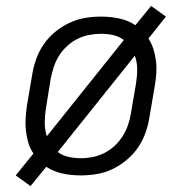

<svg xmlns="http://www.w3.org/2000/svg" viewBox="-20 -584 640 648"><path d="M83 44 33 8 93 -66Q81 -83 75.5 -102.5Q70 -122 67.5 -142.5Q65 -163 66.5 -184.5Q68 -206 71 -228L88 -328Q92 -355 101 -381.5Q110 -408 126 -432Q142 -456 164.5 -475Q187 -494 213.5 -506.5Q240 -519 267 -523.5Q294 -528 321 -528Q353 -528 383 -521.5Q413 -515 437 -499L490 -564L540 -528L481 -454Q492 -437 498 -417.5Q504 -398 506.5 -377.5Q509 -357 507.5 -335.5Q506 -314 502 -292L485 -192Q481 -165 472 -138.5Q463 -112 447 -88Q431 -64 408.5 -45Q386 -26 360 -13.5Q334 -1 306.5 3.5Q279 8 252 8Q220 8 190.5 1.5Q161 -5 136 -21ZM138 -124 398 -449Q382 -461 362 -465.5Q342 -470 321 -470Q301 -470 280.5 -466Q260 -462 241 -452.5Q222 -443 206 -428Q190 -413 179 -395.5Q168 -378 161.5 -358Q155 -338 151 -318L135 -218Q131 -194 131 -170Q131 -146 138 -124ZM253 -50Q273 -50 293 -54Q313 -58 332 -67.5Q351 -77 367 -92Q383 -107 394 -124.5Q405 -142 412 -162Q419 -182 422 -202L439 -302Q443 -326 443 -350Q443 -374 435 -396L175 -71Q191 -59 211.5 -54.5Q232 -50 253 -50Z"/></svg>

Font: Iosevka Etoile Light
Style: Italic
Weight: 300
Italic angle: -9°
Designer: Belleve Invis
Foundry: Belleve Invis
Version: Version 22.1.2; ttfautohint (v1.8.4)